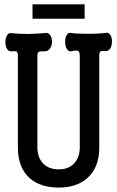

<svg xmlns="http://www.w3.org/2000/svg" viewBox="-20 -847 540 885"><path d="M62.5 -588.9V-167Q62.5 -74.2 117.2 -25.4Q167 17.6 250 17.6Q333 17.6 381.8 -25.4Q437.5 -74.2 437.5 -167V-588.9Q437.5 -605.5 442.4 -609.4Q446.3 -612.3 460 -612.3L465.8 -611.3Q479.5 -610.4 488.3 -624Q496.1 -636.7 496.1 -656.2Q496.1 -674.8 488.3 -686.5Q479.5 -699.2 465.8 -695.3Q427.7 -690.4 375 -691.4Q329.1 -691.4 307.6 -695.3Q293.9 -698.2 287.1 -684.6Q280.3 -672.9 280.3 -654.3Q280.3 -635.7 287.1 -623Q293.9 -609.4 307.6 -610.4Q333 -616.2 339.8 -612.3Q347.7 -608.4 347.7 -588.9V-167Q347.7 -122.1 322.3 -94.7Q296.9 -66.4 251 -66.4Q204.1 -66.4 177.7 -94.7Q152.3 -123 152.3 -167V-588.9Q152.3 -604.5 159.2 -608.4Q165 -611.3 184.6 -610.4Q200.2 -609.4 210.9 -624Q219.7 -636.7 219.7 -655.3Q219.7 -674.8 210.9 -685.5Q200.2 -699.2 184.6 -694.3Q144.5 -691.4 108.4 -690.4Q69.3 -690.4 32.2 -694.3Q18.6 -696.3 11.7 -682.6Q4.9 -670.9 4.9 -652.3Q4.9 -634.8 11.7 -623Q18.6 -609.4 32.2 -610.4Q51.8 -612.3 56.6 -609.4Q62.5 -605.5 62.5 -588.9ZM129.9 -827.1V-760.7H370.1V-827.1Z"/></svg>

Font: GungsuhChe
Style: Regular
Weight: 400
Monospace: yes
Version: Version 2.21